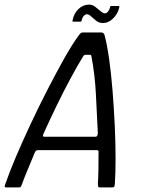

<svg xmlns="http://www.w3.org/2000/svg" viewBox="-25 -814 611 834"><path d="M1 0Q-4 0 -4.5 -3.5Q-5 -7 -1 -17Q15 -64 43 -130Q71 -196 106 -271Q141 -346 179 -420Q217 -494 252.5 -557.5Q288 -621 319 -663Q323 -668 326.5 -670.5Q330 -673 334 -673H417Q421 -672 424 -670Q427 -668 429 -662Q440 -622 449 -558Q458 -494 464 -419Q470 -344 473.5 -268Q477 -192 477 -126.5Q477 -61 474 -17Q473 -7 471.5 -3.5Q470 0 464 0H407Q403 0 402 -2.5Q401 -5 400 -14Q402 -41 402.5 -77.5Q403 -114 403 -152Q404 -158 401.5 -160Q399 -162 393 -162H140Q134 -161 131.5 -159.5Q129 -158 126 -151Q111 -114 95.5 -77.5Q80 -41 70 -13Q67 -5 65 -2.5Q63 0 58 0ZM168 -220H390Q394 -220 396.5 -223Q399 -226 400 -235Q396 -320 391.5 -406Q387 -492 372 -570Q371 -576 365 -576H346Q340 -576 336 -569Q312 -530 281.5 -473.5Q251 -417 220.5 -354Q190 -291 163 -231Q161 -227 161.5 -223.5Q162 -220 168 -220ZM294 -720Q288 -720 290 -725Q296 -756 316 -775Q336 -794 362 -794Q376 -794 388.5 -784.5Q401 -775 412 -765.5Q423 -756 431 -756Q438 -756 444 -763.5Q450 -771 453 -781Q453 -788 458 -788H489Q495 -788 493 -782Q488 -756 467.5 -735Q447 -714 422 -714Q405 -714 392.5 -724Q380 -734 370.5 -743Q361 -752 353 -752Q345 -752 338.5 -744.5Q332 -737 330 -726Q329 -720 324 -720Z"/></svg>

Font: Glory
Style: Italic
Weight: 400
Italic angle: -12°
Designer: Robert Leuschke
Foundry: Robert Leuschke
Version: Version 1.011